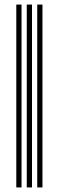

<svg xmlns="http://www.w3.org/2000/svg" viewBox="-20 -820 257 840"><path d="M142.9 0V-800H165.8V0ZM51.3 0V-800H74.2V0ZM97.1 0V-800H120V0Z"/></svg>

Font: Big Shoulders Inline Text Thin
Style: Regular
Weight: 100
Designer: Patric King
Foundry: XO Type Co
Version: Version 2.002